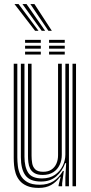

<svg xmlns="http://www.w3.org/2000/svg" viewBox="-20 -912 444 940"><path d="M169.8 8Q134.5 8 111.8 -2Q89 -12 75.9 -28.1Q62.8 -44.2 56.6 -63.9Q50.5 -83.5 48.9 -103Q47.2 -122.5 47.2 -139V-600H64.8V-142Q64.8 -122.8 67.4 -99.5Q70 -76.2 80.2 -55.4Q90.5 -34.5 112.9 -21Q135.2 -7.5 174.8 -7.5Q214 -7.5 241.6 -25Q269.2 -42.5 287.8 -75H292.5L284.2 -14.5V0H266.8V-5.8L277 -46.2H273.8Q255 -20 230 -6Q205 8 169.8 8ZM335 0V-600H352.2V0ZM189.2 -55.5Q163.5 -55.5 148.8 -64.4Q134 -73.2 127.2 -87.2Q120.5 -101.2 118.8 -117.4Q117 -133.5 117 -148.2V-600H134.5V-149.2Q134.5 -131 137.5 -112.9Q140.5 -94.8 152.5 -82.9Q164.5 -71 191.8 -71Q216 -71 232 -81.8Q248 -92.5 256.1 -110.9Q264.2 -129.2 264.2 -152.2V-600H282.5V-153.5Q282.5 -127 272 -104.6Q261.5 -82.2 240.8 -68.9Q220 -55.5 189.2 -55.5ZM179.5 -23.2Q126.2 -23.5 104.2 -53.8Q82.2 -84 82.2 -143V-600H99.8V-145Q99.8 -95 117.8 -66.8Q135.8 -38.5 185.5 -38.5Q223.5 -38.5 248.9 -56Q274.2 -73.5 287.1 -100.2Q300 -127 300 -155V-600H317.5V0H300V-42L303.8 -113.2H299.2Q284.8 -73.5 255 -48.1Q225.2 -22.8 179.5 -23.2ZM220.2 -702.5V-716.8H297V-702.5ZM102.8 -645V-659.2H179.8V-645ZM102.8 -673.8V-688H179.8V-673.8ZM102.8 -702.5V-716.8H179.8V-702.5ZM220.2 -645V-659.2H297V-645ZM220.2 -673.8V-688H297V-673.8ZM151.8 -761.2 50.8 -892.2H70.8L168.5 -761.2ZM184.2 -761.2 89.8 -892.2H109.8L201 -761.2ZM217 -761.2 128.5 -892.2H148.5L233.8 -761.2Z"/></svg>

Font: Big Shoulders Inline Display Thin SemiBold
Style: Regular
Weight: 600
Version: Version 2.002